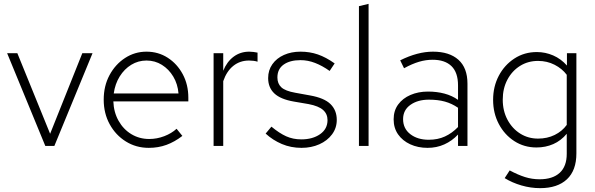

<svg xmlns="http://www.w3.org/2000/svg" viewBox="-20 -757 3088 996"><path d="M215 0 17 -481H70L240 -63L407 -481H460L262 0Z M752 10Q686 10 633 -23Q580 -56 549 -112.5Q518 -169 518 -240Q518 -311 548 -367Q578 -423 628.5 -456Q679 -489 740 -489Q801 -489 850 -457.5Q899 -426 928 -372Q957 -318 957 -250V-231H568Q570 -175 595 -130.5Q620 -86 661.5 -61Q703 -36 754 -36Q794 -36 832 -50.5Q870 -65 896 -89L926 -52Q886 -21 843.5 -5.5Q801 10 752 10ZM570 -272H906Q902 -321 879 -359.5Q856 -398 820 -420.5Q784 -443 740 -443Q697 -443 661 -421Q625 -399 601 -360.5Q577 -322 570 -272Z M1088 0V-481H1138V-390Q1157 -437 1192 -463Q1227 -489 1273 -489Q1284 -489 1295 -487.5Q1306 -486 1316 -484V-437Q1307 -440 1295 -441.5Q1283 -443 1272 -443Q1225 -443 1190.5 -415.5Q1156 -388 1138 -336V0Z M1544 10Q1489 10 1442 -10Q1395 -30 1358 -64L1388 -100Q1429 -66 1464.5 -50Q1500 -34 1543 -34Q1602 -34 1640.5 -61Q1679 -88 1679 -134Q1679 -166 1656 -186.5Q1633 -207 1581 -217L1505 -230Q1435 -242 1403 -272.5Q1371 -303 1371 -352Q1371 -393 1393 -424Q1415 -455 1453 -472Q1491 -489 1539 -489Q1587 -489 1629 -474.5Q1671 -460 1716 -428L1690 -389Q1652 -416 1614.5 -430.5Q1577 -445 1539 -445Q1484 -445 1451.5 -422Q1419 -399 1419 -355Q1419 -323 1439.5 -304Q1460 -285 1511 -276L1588 -262Q1662 -249 1694.5 -217Q1727 -185 1727 -135Q1727 -93 1702.5 -60Q1678 -27 1636.5 -8.5Q1595 10 1544 10Z M1842 0V-725L1892 -737V0Z M2198 10Q2148 10 2108 -8.5Q2068 -27 2045 -60Q2022 -93 2022 -138Q2022 -183 2045.5 -215Q2069 -247 2109.5 -264.5Q2150 -282 2200 -282Q2246 -282 2285.5 -271.5Q2325 -261 2356 -239V-314Q2356 -381 2322 -414Q2288 -447 2224 -447Q2189 -447 2153.5 -436.5Q2118 -426 2076 -403L2056 -444Q2146 -489 2226 -489Q2311 -489 2358 -447Q2405 -405 2405 -323V0H2356V-59Q2325 -26 2285 -8Q2245 10 2198 10ZM2071 -139Q2071 -90 2108.5 -61Q2146 -32 2204 -32Q2251 -32 2288 -49Q2325 -66 2356 -98V-198Q2324 -220 2288 -230Q2252 -240 2205 -240Q2147 -240 2109 -213Q2071 -186 2071 -139Z M2782 219Q2733 219 2685 205Q2637 191 2598 167L2624 127Q2667 150 2703.5 161.5Q2740 173 2779 173Q2847 173 2883.5 139.5Q2920 106 2920 41V-63Q2890 -27 2850 -9.5Q2810 8 2763 8Q2699 8 2648 -25Q2597 -58 2567.5 -114Q2538 -170 2538 -239Q2538 -308 2567.5 -364Q2597 -420 2648.5 -453.5Q2700 -487 2765 -487Q2809 -487 2849.5 -469.5Q2890 -452 2921 -417V-481H2970V39Q2970 127 2921 173Q2872 219 2782 219ZM2771 -38Q2819 -38 2857.5 -57Q2896 -76 2920 -109V-369Q2896 -401 2857 -421Q2818 -441 2771 -441Q2719 -441 2677.5 -415Q2636 -389 2612 -343.5Q2588 -298 2588 -240Q2588 -182 2612.5 -136Q2637 -90 2678.5 -64Q2720 -38 2771 -38Z"/></svg>

Font: Red Hat Text VF
Style: Regular
Weight: 300
Designer: Pentagram, MCKL
Foundry: Pentagram, MCKL
Version: Version 1.023